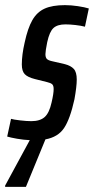

<svg xmlns="http://www.w3.org/2000/svg" viewBox="-47 -538 366 748"><path d="M137 -374Q130 -339 130 -327Q130 -314 135.5 -308.5Q141 -303 154 -300L206 -288Q229 -282 240.5 -269.5Q252 -257 252 -228Q252 -201 243 -151Q226 -74 202.5 -39Q179 -4 130 5L54 190H-27V185L69 8Q45 7 19.5 2.5Q-6 -2 -19 -6L-4 -75Q6 -72 31.5 -69Q57 -66 75 -66Q109 -66 127 -82Q145 -98 154 -139Q162 -173 162 -191Q162 -205 156 -210Q150 -215 137 -218L89 -230Q61 -237 49.5 -249Q38 -261 38 -287Q38 -324 49 -372Q61 -428 79 -459.5Q97 -491 127 -504.5Q157 -518 206 -518Q230 -518 256.5 -514Q283 -510 299 -505L284 -434Q269 -438 247 -440.5Q225 -443 208 -443Q177 -443 161.5 -429Q146 -415 137 -374Z"/></svg>

Font: Saira Ultra Condensed SemiBold
Style: Italic
Weight: 600
Width: 1
Italic angle: -12°
Designer: Hector Gatti with collaboration of the Omnibus-Type team
Foundry: Omnibus-Type
Version: Version 1.001; ttfautohint (v1.8)